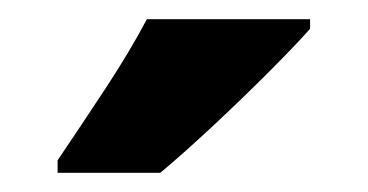

<svg xmlns="http://www.w3.org/2000/svg" viewBox="-20 -786 383 200"><path d="M303 -756Q287 -738 259.5 -710.5Q232 -683 202 -655Q172 -627 147 -606H40V-619Q65 -656 90 -694Q115 -732 133 -766H303Z"/></svg>

Font: Noto Sans Armenian Condensed ExtraBold
Style: Regular
Weight: 800
Width: 3
Designer: Monotype Design Team
Foundry: Monotype Imaging Inc.
Version: Version 2.008; ttfautohint (v1.8.4.7-5d5b)